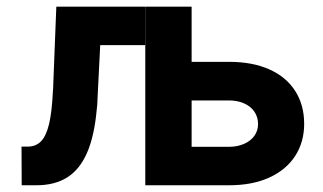

<svg xmlns="http://www.w3.org/2000/svg" viewBox="-20 -550 959 570"><path d="M43.9 -114.7H61.7Q86.4 -114.7 101.8 -130.5Q117.2 -146.3 125.7 -181.9Q134.2 -217.6 137.1 -279.8Q137.6 -284 137.8 -288.1Q138 -292.1 138 -295.9L147.2 -530.3H410.9V-416.1H277.5L269.3 -253Q269.3 -246.6 268.8 -239.8Q268.3 -233 267.3 -226.1Q260.3 -146.9 238.7 -97Q217.1 -47.2 179.9 -23.6Q142.8 0 88.2 0H44.4ZM883 -182.4Q883 -128.4 856.4 -87.2Q829.8 -45.9 779.5 -22.9Q729.2 0 660.3 0H411.3V-530.3H548.9V-114.2H660.3Q685 -114.2 704.6 -122.9Q724.3 -131.5 735.2 -146.8Q746.1 -162.1 746.1 -181.8Q746.1 -202.5 735.2 -218.5Q724.3 -234.4 704.6 -243.1Q685 -251.8 660.3 -251.8H501.5V-366.4H660.3Q729.6 -366.4 779.7 -344Q829.8 -321.6 856.4 -279.9Q883 -238.3 883 -182.4Z"/></svg>

Font: Pretendard JP Variable
Style: Regular
Weight: 400
Designer: Base glyphs from Inter by Rasmus Andersson; Hangul glyphs from Noto Sans CJK(Source Han Sans) by Jang Soo-young and Kang
Foundry: Kil Hyung-jin
Version: Version 1.307;Glyphs 3.2 (3192)